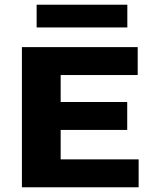

<svg xmlns="http://www.w3.org/2000/svg" viewBox="-20 -795 650 815"><path d="M73 0V-595H564.5V-476.5H237.5V-118.5H568.5V0ZM163 -243.5V-362H520V-243.5ZM135.5 -678.5V-775H520.5V-678.5Z"/></svg>

Font: Encode Sans SC SemiExpanded
Style: Bold
Weight: 700
Width: 6
Designer: Multiple Designers
Foundry: Impallari Type
Version: Version 3.002